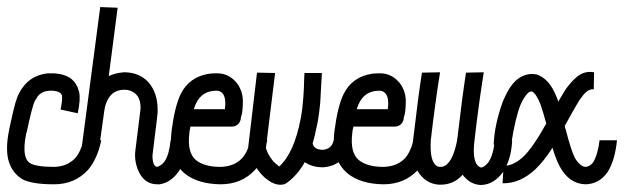

<svg xmlns="http://www.w3.org/2000/svg" viewBox="-21 -528 1784 549"><path d="M133.8 -318.4Q164.1 -316.4 182.6 -302.7Q199.2 -289.1 205.1 -265.6Q210 -244.1 201.2 -204.1L152.3 -214.8Q158.2 -244.1 156.2 -254.9Q152.3 -266.6 130.9 -268.6Q96.7 -270.5 84 -248Q81.1 -243.2 78.1 -238.3Q71.3 -224.6 54.7 -147.5Q53.7 -146.5 53.7 -145.5Q45.9 -106.4 50.8 -84Q54.7 -68.4 63.5 -62.5Q80.1 -50.8 133.8 -50.8Q170.9 -51.8 193.4 -75.2Q210 -93.8 217.8 -127H268.6Q257.8 -74.2 230.5 -42Q192.4 -1 133.8 -1H132.8Q68.4 -1 41 -16.6Q37.1 -19.5 33.2 -22.5Q9.8 -41 2 -74.2Q-4.9 -107.4 4.9 -155.3V-156.2Q20.5 -229.5 26.4 -244.1Q29.3 -253.9 33.2 -260.7Q59.6 -312.5 116.2 -318.4Q125 -318.4 133.8 -318.4Z M211.9 -100.6 265.6 -507.8 315.4 -505.9 290 -310.5Q308.6 -319.3 333 -321.3Q335 -321.3 336.9 -321.3Q377.9 -320.3 403.3 -293Q429.7 -262.7 429.7 -214.8Q429.7 -210 429.7 -206.1Q427.7 -184.6 421.9 -140.6Q418 -107.4 416 -91.8Q415 -86.9 415 -80.1Q416 -51.8 428.7 -50.8Q442.4 -55.7 450.2 -67.4Q462.9 -86.9 466.8 -127H517.6Q512.7 -77.1 492.2 -41Q468.8 -5.9 435.5 -1Q431.6 -1 428.7 -1Q388.7 -1 372.1 -45.9Q365.2 -64.5 365.2 -84Q365.2 -91.8 366.2 -98.6L379.9 -209Q380.9 -214.8 380.9 -220.7Q380.9 -257.8 351.6 -268.6Q342.8 -271.5 335 -271.5Q292 -271.5 279.3 -222.7Q278.3 -216.8 277.3 -211.9L261.7 -99.6Z M597.7 -268.6Q548.8 -268.6 533.2 -215.8H622.1Q627.9 -259.8 605.5 -267.6Q601.6 -268.6 597.7 -268.6ZM599.6 -318.4Q636.7 -318.4 660.2 -285.2Q668.9 -270.5 671.9 -255.9Q672.9 -250 673.3 -244.1Q673.8 -238.3 673.3 -231.9Q672.9 -225.6 672.9 -221.2Q672.9 -216.8 671.9 -210Q670.9 -203.1 670.4 -201.2Q669.9 -199.2 668 -192.4L667 -185.5Q661.1 -167 642.6 -166H523.4Q523.4 -163.1 521.5 -156.2Q520.5 -150.4 520.5 -147.5Q513.7 -91.8 539.1 -70.3Q563.5 -50.8 609.4 -50.8Q648.4 -51.8 670.9 -75.2Q687.5 -93.8 695.3 -127H743.2Q731.4 -68.4 708 -42Q669.9 -1 609.4 -1Q543.9 -2 506.8 -32.2Q459 -73.2 469.7 -154.3Q478.5 -222.7 495.1 -257.8Q519.5 -308.6 578.1 -317.4Q588.9 -318.4 599.6 -318.4Z M849.6 -319.3H899.4Q899.4 -319.3 894.5 -232.4Q891.6 -203.1 887.7 -180.7Q878.9 -136.7 873 -118.2Q876 -100.6 901.4 -99.6Q926.8 -101.6 932.6 -125Q932.6 -126 932.6 -127H983.4Q978.5 -77.1 933.6 -56.6Q918.9 -50.8 904.3 -49.8Q874 -48.8 851.6 -63.5L850.6 -64.5Q829.1 -26.4 798.8 -4.9Q795.9 -2.9 791 -1Q771.5 3.9 750 -9.8Q733.4 -20.5 722.7 -34.2Q695.3 -67.4 688.5 -96.7Q687.5 -96.7 688.5 -101.6V-105.5L713.9 -320.3L765.6 -319.3L739.3 -104.5Q745.1 -85 760.7 -66.4Q766.6 -60.5 776.4 -52.7L777.3 -51.8Q820.3 -90.8 838.9 -189.5Q843.8 -214.8 846.2 -247.6Q848.6 -280.3 848.6 -299.8Z M1063.5 -268.6Q1014.6 -268.6 999 -215.8H1087.9Q1093.8 -259.8 1071.3 -267.6Q1067.4 -268.6 1063.5 -268.6ZM1065.4 -318.4Q1102.5 -318.4 1126 -285.2Q1134.8 -270.5 1137.7 -255.9Q1138.7 -250 1139.2 -244.1Q1139.6 -238.3 1139.2 -231.9Q1138.7 -225.6 1138.7 -221.2Q1138.7 -216.8 1137.7 -210Q1136.7 -203.1 1136.2 -201.2Q1135.7 -199.2 1133.8 -192.4L1132.8 -185.5Q1127 -167 1108.4 -166H989.3Q989.3 -163.1 987.3 -156.2Q986.3 -150.4 986.3 -147.5Q979.5 -91.8 1004.9 -70.3Q1029.3 -50.8 1075.2 -50.8Q1114.3 -51.8 1136.7 -75.2Q1153.3 -93.8 1161.1 -127H1209Q1197.3 -68.4 1173.8 -42Q1135.7 -1 1075.2 -1Q1009.8 -2 972.7 -32.2Q924.8 -73.2 935.5 -154.3Q944.3 -222.7 960.9 -257.8Q985.4 -308.6 1043.9 -317.4Q1054.7 -318.4 1065.4 -318.4Z M1185.5 -320.3 1237.3 -321.3Q1222.7 -230.5 1210.9 -127.9Q1207 -67.4 1227.5 -53.7Q1232.4 -50.8 1236.3 -50.8Q1266.6 -48.8 1282.2 -109.4Q1286.1 -124 1287.1 -134.8Q1300.8 -252 1311.5 -320.3L1362.3 -321.3Q1347.7 -230.5 1335.9 -127.9Q1327.1 -57.6 1354.5 -48.8Q1365.2 -50.8 1376 -64.5Q1390.6 -87.9 1393.6 -127H1443.4Q1441.4 -74.2 1418 -37.1Q1391.6 0 1354.5 1Q1323.2 0 1301.8 -28.3Q1276.4 0 1239.3 0Q1236.3 0 1233.4 0Q1195.3 -2.9 1173.8 -38.1Q1171.9 -41 1170.9 -43Q1153.3 -81.1 1161.1 -134.8Q1175.8 -259.8 1185.5 -320.3Z M1628.9 -308.6Q1650.4 -326.2 1677.7 -321.3L1676.8 -272.5Q1659.2 -275.4 1640.6 -248Q1636.7 -243.2 1636.7 -243.2Q1626 -226.6 1593.8 -168Q1594.7 -166 1594.7 -162.1Q1596.7 -159.2 1596.7 -157.2Q1612.3 -96.7 1623 -76.2Q1637.7 -51.8 1653.3 -50.8Q1666 -51.8 1674.8 -63.5Q1688.5 -85.9 1693.4 -127H1743.2Q1737.3 -68.4 1715.8 -35.2Q1692.4 -2 1653.3 -1Q1606.4 -2 1579.1 -52.7Q1569.3 -71.3 1558.6 -105.5Q1536.1 -69.3 1509.8 -43.9Q1465.8 -2.9 1416 -3.9L1418.9 -53.7Q1447.3 -53.7 1475.6 -80.1Q1502.9 -106.4 1538.1 -169.9Q1538.1 -170.9 1540 -171.9Q1541 -173.8 1541 -174.8Q1530.3 -213.9 1523.4 -232.4Q1511.7 -260.7 1500 -266.6Q1493.2 -266.6 1488.3 -261.7Q1477.5 -251 1467.8 -229.5Q1453.1 -194.3 1440.4 -114.3H1390.6Q1392.6 -169.9 1416 -235.4Q1418.9 -243.2 1421.9 -249Q1435.5 -280.3 1454.1 -297.9Q1473.6 -314.5 1496.1 -316.4Q1505.9 -316.4 1511.7 -315.4H1512.7Q1549.8 -303.7 1570.3 -251Q1573.2 -245.1 1575.2 -237.3Q1588.9 -260.7 1595.7 -271.5Q1612.3 -294.9 1628.9 -308.6Z"/></svg>

Font: Bratas-flat
Style: flat
Weight: 400
Designer: MUHAMMAD YONI
Version: Version 001.000